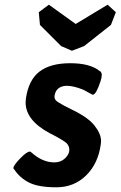

<svg xmlns="http://www.w3.org/2000/svg" viewBox="-20 -781 513 817"><path d="M145 -729 188 -761 302 -679 438 -761 473 -729 452 -675 338 -585 286 -565 240 -585 150 -675ZM410 -181Q410 -175 409 -168Q398 -85 346.5 -34.5Q295 16 219.5 16Q144 16 104 -4Q64 -24 40 -61Q37 -63 37 -66Q37 -77 65.5 -106.5Q94 -136 107 -136Q110 -136 114 -132Q161 -90 211 -90Q239 -90 257 -107.5Q275 -125 275 -143Q275 -161 262 -173Q242 -189 192 -214Q89 -269 89 -345Q89 -352 90 -360Q101 -440 147.5 -476Q194 -512 279 -512Q364 -512 405 -478H406Q413 -473 413 -462Q413 -451 408 -436Q389 -378 375 -378Q373 -378 370 -380L335 -399Q293 -416 263 -416Q218 -414 212 -373Q210 -357 226 -347Q242 -337 252.5 -331.5Q263 -326 283 -316Q353 -283 381.5 -247.5Q410 -212 410 -181Z"/></svg>

Font: Chau Philomene One
Style: Italic
Weight: 400
Designer: Vicente Lamonaca
Foundry: TipoType
Version: Version 1.001